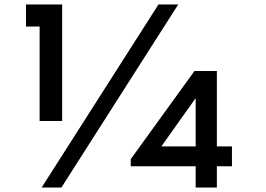

<svg xmlns="http://www.w3.org/2000/svg" viewBox="-20 -845 1199 865"><path d="M158.5 -300H260V-825H97V-725.5H158.5ZM167.5 0H256.5L783 -825H694ZM861.5 0H957V-96H1025V-185.5H957V-525H856L569 -128V-96H861.5ZM707 -185.5 861.5 -403V-185.5Z"/></svg>

Font: Spartan SemiBold
Style: Regular
Weight: 600
Designer: Matt Bailey, Mirko Velimirovic
Foundry: Matt Bailey
Version: Version 1.003; ttfautohint (v1.8.3)